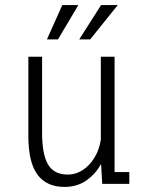

<svg xmlns="http://www.w3.org/2000/svg" viewBox="-20 -723 590 755"><path d="M233.5 12Q163 12 127.2 -36.5Q91.5 -85 91.5 -188V-500H145.5V-201Q145.5 -116.5 168.8 -76.5Q192 -36.5 247 -36.5Q278.5 -36.5 306 -54.8Q333.5 -73 352 -104Q370.5 -135 376.5 -173.5V-500H430.5V-46.5H488.5V0H382L377.5 -78.5Q356 -39 319.8 -13.5Q283.5 12 233.5 12ZM291.5 -568 377.5 -703H443L334.5 -568ZM164.5 -568 225 -703H288L208 -568Z"/></svg>

Font: Trispace SemiCondensed ExtraLight
Style: Regular
Weight: 200
Width: 4
Designer: Tyler Finck
Foundry: Etcetera Type Company
Version: Version 1.210; ttfautohint (v1.8.3)